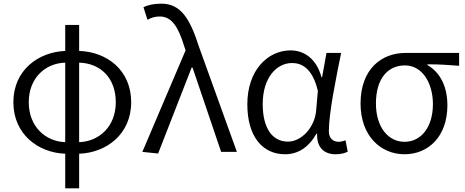

<svg xmlns="http://www.w3.org/2000/svg" viewBox="-20 -829 2539 1048"><path d="M336 -53C227 -57 137 -139 137 -271C137 -403 227 -484 336 -487ZM336 199H412V10C559 5 696 -95 696 -271C696 -447 563 -546 412 -551V-693H336V-551C190 -545 53 -447 53 -271C53 -95 190 5 336 10ZM412 -487C528 -484 612 -404 612 -271C612 -138 521 -57 412 -53Z M843 9 1026 -460H1031L1187 0H1273L1066 -574C1017 -728 966 -809 861 -809C816 -809 787 -801 763 -790L785 -721C803 -731 823 -739 852 -739C917 -739 953 -683 985 -578L993 -554L757 0Z M1536 13C1607 13 1665 -25 1707 -99H1711C1708 -23 1750 13 1812 13C1843 13 1864 6 1878 -1L1866 -63C1855 -59 1841 -55 1828 -55C1798 -55 1775 -75 1775 -112C1775 -213 1813 -396 1842 -540H1762L1738 -407H1735C1706 -514 1635 -554 1566 -554C1442 -554 1330 -446 1330 -260C1330 -82 1414 13 1536 13ZM1552 -56C1465 -56 1414 -131 1414 -261C1414 -408 1492 -485 1574 -485C1625 -485 1685 -459 1715 -333L1706 -230C1700 -135 1626 -56 1552 -56Z M2188 13C2319 13 2422 -85 2422 -254C2422 -359 2381 -435 2313 -474V-478C2373 -478 2424 -475 2486 -470V-540H2192C2065 -540 1948 -454 1948 -264C1948 -86 2059 13 2188 13ZM2188 -55C2099 -55 2032 -135 2032 -264C2032 -404 2100 -472 2190 -472C2287 -472 2343 -373 2343 -261C2343 -134 2278 -55 2188 -55Z"/></svg>

Font: ChiuKong Gothic MN Normal
Style: Regular
Weight: 350
Designer: Ryoko NISHIZUKA 西塚涼子 (kana, bopomofo & ideographs); Paul D. Hunt (Latin, Greek & Cyrillic); Sandoll Communications 산돌커뮤니
Foundry: Adobe
Version: Version 1.300